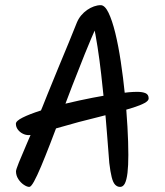

<svg xmlns="http://www.w3.org/2000/svg" viewBox="-20 -750 648 754"><path d="M375.4 -729.7Q391.7 -729.7 406 -700.3Q420.3 -670.9 432.7 -620.6Q445 -570.3 454.3 -508.1Q463.7 -445.9 470.4 -380Q477 -314 480.5 -252.1Q484 -190.1 484 -141.9Q484 -99.3 480.7 -71.3Q477.3 -43.3 470.4 -29.6Q463.4 -16 451.7 -16Q440.6 -16 432.2 -24.6Q423.8 -33.3 418.6 -54.3Q413.3 -75.2 409.2 -110Q404.9 -164.4 400.3 -223.8Q395.8 -283.1 389.8 -342.9Q383.8 -402.6 377.3 -459.1Q370.9 -515.5 363.1 -565.4Q355.3 -615.3 346.8 -655.3L362.1 -653.6Q337.3 -598.2 312.6 -537Q287.9 -475.8 264 -413.8Q240.1 -351.7 218.3 -293.7Q196.5 -235.7 176.9 -185.2Q157.3 -134.7 141.4 -96.7Q125.4 -58.7 113.6 -37.3Q101.8 -16 95.1 -16Q86 -16 73.5 -24.4Q60.9 -32.8 51.8 -46.9Q42.8 -61.1 42.8 -77.2Q42.8 -83.7 54.3 -112.3Q65.8 -140.8 84.5 -183.9Q103.1 -226.9 125 -278.3Q147 -329.6 167.2 -381.4Q187.6 -432.7 209.5 -484.9Q231.3 -537.2 250.3 -583.3Q269.3 -629.4 282.1 -662Q288.4 -677 298.7 -689.4Q309.1 -701.8 322.1 -710.9Q335 -719.9 348.9 -724.8Q362.7 -729.7 375.4 -729.7ZM563.8 -363.4Q563.8 -354.3 547.8 -345.5Q531.8 -336.7 504 -327.8Q476.1 -318.9 440.9 -309.6Q405.8 -300.2 366.6 -290.4Q327.4 -280.6 288.6 -270.6Q229 -254.4 190 -242.9Q151 -231.5 127.8 -225.4Q104.6 -219.4 92.5 -219.4Q80.4 -219.4 69 -225.3Q57.6 -231.1 50 -241.3Q42.4 -251.5 42.4 -264Q42.4 -275.1 69.1 -288.4Q95.8 -301.8 139.9 -315.9Q184 -330 237.5 -343Q291 -355.9 344.5 -366.3Q398 -376.7 444.1 -383Q490.2 -389.3 518.8 -389.3Q539.8 -389.3 551.8 -383.9Q563.8 -378.6 563.8 -363.4Z"/></svg>

Font: Kalam Variable Light
Style: Regular
Weight: 300
Designer: Lipi Raval, Jonny Pinhorn
Foundry: Indian Type Foundry
Version: Version 3.000